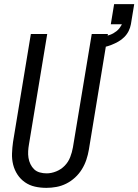

<svg xmlns="http://www.w3.org/2000/svg" viewBox="-20 -899 668 927"><path d="M204 8Q175 8 148.5 2Q122 -4 100.5 -19Q79 -34 64.5 -56Q50 -78 43.5 -104Q37 -130 38 -158Q39 -186 43 -214L129 -735H208L120 -203Q117 -186 116 -169.5Q115 -153 117.5 -137Q120 -121 127 -106.5Q134 -92 145 -81.5Q156 -71 172 -66.5Q188 -62 205 -62Q228 -62 251.5 -71.5Q275 -81 292.5 -99Q310 -117 319 -140.5Q328 -164 332 -187L423 -735H501L409 -176Q405 -152 397 -128Q389 -104 375.5 -82Q362 -60 342.5 -42Q323 -24 300 -12.5Q277 -1 252.5 3.5Q228 8 204 8ZM451 -665 443 -716Q460 -718 477.5 -721.5Q495 -725 511.5 -731Q528 -737 542.5 -748.5Q557 -760 565 -776H566Q566 -777 566.5 -778Q567 -779 568 -781V-782H515L531 -879H628L612 -782Q609 -765 601 -749Q593 -733 580 -720Q567 -707 551 -698Q535 -689 518.5 -682.5Q502 -676 485 -672Q468 -668 451 -665Z"/></svg>

Font: Iosevka SS04
Style: Italic
Weight: 400
Italic angle: -9°
Monospace: yes
Designer: Belleve Invis
Foundry: Belleve Invis
Version: Version 19.0.0; ttfautohint (v1.8.4)